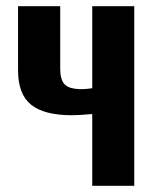

<svg xmlns="http://www.w3.org/2000/svg" viewBox="-20 -598 505 618"><path d="M276.9 0V-231Q232.9 -227.1 211.9 -227.1Q121.6 -227.1 79.8 -261.2Q38.1 -295.4 38.1 -371.1V-578.1H173.8V-376Q173.8 -342.3 187.7 -326.9Q201.7 -311.5 241.2 -311Q256.8 -311 276.9 -314V-578.1H412.1V0Z"/></svg>

Font: Oswald Medium
Style: Regular
Weight: 500
Designer: Vernon Adams
Foundry: Vernon Adams
Version: Version 4.103